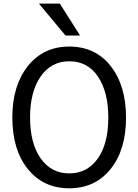

<svg xmlns="http://www.w3.org/2000/svg" viewBox="-20 -1019 761 1057"><path d="M47.9 -372.1Q47.9 -547.9 133.3 -655.3Q218.8 -762.7 361.3 -762.7Q504.9 -762.7 589.4 -655.3Q673.8 -547.9 673.8 -371.1Q673.8 -193.4 588.4 -87.9Q502.9 17.6 361.3 17.6Q218.8 17.6 133.3 -88.4Q47.9 -194.3 47.9 -372.1ZM145.5 -372.1Q145.5 -230.5 203.6 -147.5Q261.7 -64.5 361.3 -64.5Q460 -64.5 518.1 -146Q576.2 -227.5 576.2 -371.1Q576.2 -512.7 519.5 -597.2Q462.9 -681.6 361.3 -681.6Q261.7 -681.6 203.6 -597.7Q145.5 -513.7 145.5 -372.1ZM194.3 -999H309.6L420.9 -823.2H340.8Z"/></svg>

Font: Gothic A1 Medium
Style: Regular
Weight: 500
Designer: HanYang I&C Co.,Ltd.
Foundry: HanYang I&C Co.,Ltd.
Version: Version 2.50